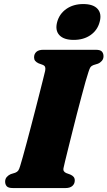

<svg xmlns="http://www.w3.org/2000/svg" viewBox="-20 -952 544 972"><path d="M302.5 -105.5Q299 -92.5 303 -86Q307 -79.5 315 -76L335.5 -68.5Q347 -63.5 352.8 -56.5Q358.5 -49.5 358.5 -38.5Q358.5 -21.5 346.5 -10.8Q334.5 0 312 0H45.5Q22 0 14 -9.2Q6 -18.5 6 -32.5Q6 -47 14.8 -56.5Q23.5 -66 34.5 -70.5L57 -77.5Q67 -81.5 72 -88Q77 -94.5 82 -111.5Q87 -127.5 95.5 -157.8Q104 -188 114.5 -227.2Q125 -266.5 136.5 -310.2Q148 -354 159.2 -397.5Q170.5 -441 180.2 -479.8Q190 -518.5 197.5 -548.2Q205 -578 208.5 -593Q211 -605 208.5 -612.5Q206 -620 195.5 -624L175 -631.5Q163.5 -637 158 -644Q152.5 -651 152.5 -661.5Q152.5 -679 164.2 -689.5Q176 -700 199 -700H464.5Q488 -700 496 -690.8Q504 -681.5 504 -667.5Q504 -653.5 495.5 -643.8Q487 -634 475.5 -629.5L453 -622.5Q442.5 -618.5 438 -612Q433.5 -605.5 428 -588Q422.5 -572 413.2 -539.5Q404 -507 392.8 -464.5Q381.5 -422 369.2 -375Q357 -328 345.8 -282.5Q334.5 -237 325 -199Q315.5 -161 309.5 -136Q303.5 -111 302.5 -105.5ZM353 -750Q303 -750 280.5 -774.2Q258 -798.5 269.5 -841Q281 -882.5 316.2 -907Q351.5 -931.5 401.5 -931.5Q452 -931.5 474 -907Q496 -882.5 484.5 -841Q473.5 -799 438.5 -774.5Q403.5 -750 353 -750Z"/></svg>

Font: Fraunces
Style: Italic
Weight: 900
Italic angle: -16°
Version: Version 1.000;[0bf87f6ff]